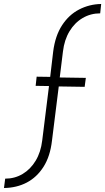

<svg xmlns="http://www.w3.org/2000/svg" viewBox="-118 -777 528 964"><path d="M149 -518Q159 -597 193.5 -650Q228 -703 279.5 -729.5Q331 -756 390 -757L385 -710Q337 -710 297 -686.5Q257 -663 231 -620Q205 -577 198 -518L182 -388L313 -386L307 -341L177 -343L143 -71Q134 8 100.5 60.5Q67 113 16.5 139.5Q-34 166 -98 167L-92 120Q-44 120 -4.5 96.5Q35 73 61 30Q87 -13 94 -72L128 -345L61 -346L66 -392L134 -391Z"/></svg>

Font: Josefin Sans Thin Light
Style: Italic
Weight: 300
Italic angle: -7°
Version: Version 2.000